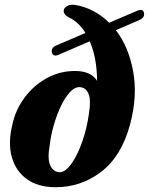

<svg xmlns="http://www.w3.org/2000/svg" viewBox="-20 -770 622 802"><path d="M523.5 -251Q488 -118 403.2 -52.8Q318.5 12.5 210.5 12Q138.5 11.5 92.2 -21.8Q46 -55 29.5 -113.2Q13 -171.5 31 -246.5Q44 -310 82 -361.5Q120 -413 175.2 -443.5Q230.5 -474 294.5 -473.5Q360.5 -473 385.5 -432.5Q385 -527.5 355 -597.5L223 -540.5Q211.5 -536 204.8 -539.5Q198 -543 196.5 -551.5Q193 -570.5 215 -580L337 -632.5Q309 -677.5 268.5 -697Q241.5 -711 247 -730Q250 -739.5 262 -745.8Q274 -752 294 -749.5Q375 -735.5 436 -675L553 -725Q577.5 -735.5 581.5 -716Q585.5 -696 560.5 -685.5L464 -644Q517.5 -574.5 536.2 -471.8Q555 -369 523.5 -251ZM228.5 -50.5Q246.5 -50 265.2 -70Q284 -90 301.2 -124.8Q318.5 -159.5 331.5 -202.8Q344.5 -246 351 -292Q361 -351.5 349.8 -378.2Q338.5 -405 313 -406Q292.5 -407 272.2 -385.2Q252 -363.5 234.8 -327.5Q217.5 -291.5 205 -248.5Q192.5 -205.5 187.5 -163Q177.5 -106 190 -79Q202.5 -52 228.5 -50.5Z"/></svg>

Font: Fraunces 72pt Soft
Style: Bold Italic
Weight: 700
Italic angle: -16°
Version: Version 1.000;[b76b70a41]